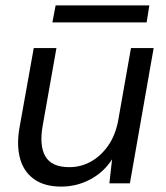

<svg xmlns="http://www.w3.org/2000/svg" viewBox="-20 -679 614 711"><path d="M207 12Q144 12 105.5 -16Q67 -44 54 -93Q41 -142 52 -205L105 -501H189L138 -213Q125 -140 148 -100Q171 -60 237 -60Q279 -60 315.5 -80Q352 -100 379 -137.5Q406 -175 417 -229L465 -501H549L461 0H385L395 -89Q364 -41 314 -14.5Q264 12 207 12ZM174 -596 186 -659H533L523 -596Z"/></svg>

Font: DM Sans 18pt
Style: Italic
Weight: 400
Italic angle: -10°
Designer: Colophon Foundry, Jonny Pinhorn
Foundry: Colophon Foundry
Version: Version 4.004;gftools[0.9.30]